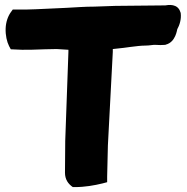

<svg xmlns="http://www.w3.org/2000/svg" viewBox="-20 -740 761 783"><path d="M3 -624C2 -596 8 -570 17 -552L24 -539L70 -537C93 -537 122 -537 163 -539C179 -539 195 -540 211 -540C225 -539 243 -538 259 -537V-528L246 -165L245 -36C245 -8 258 10 277 23H285C326 23 365 16 398 8L417 3V-20L420 -147L440 -528V-540C485 -544 542 -554 570 -554C592 -554 604 -558 615 -557C628 -556 640 -556 652 -557H654L656 -558C697 -568 702 -620 703 -621C712 -637 720 -661 717 -686V-688L716 -689C706 -727 665 -720 654 -718L450 -716L365 -713C325 -713 289 -710 250 -708C194 -706 138 -702 84 -701H32L24 -690C12 -673 4 -650 3 -624Z"/></svg>

Font: Vapor
Style: Blk
Weight: 900
Foundry: Cannot Into Space Fonts
Version: Version 0.179